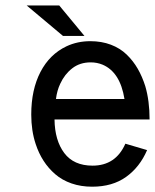

<svg xmlns="http://www.w3.org/2000/svg" viewBox="-20 -685 579 717"><path d="M215.3 -550.8 79.6 -664.6H201.2L295.4 -550.8ZM529.3 -124.5Q502 -61 450.9 -24.4Q399.9 12.2 324.2 12.2Q282.2 12.2 247.1 0Q211.9 -12.2 186.3 -34.4Q160.6 -56.6 142.6 -84.7Q124.5 -112.8 113.3 -147Q96.7 -196.8 96.7 -257.3Q96.7 -350.1 131.1 -416.3Q165.5 -482.4 228.5 -512.2Q269 -531.2 317.4 -531.2Q359.4 -531.2 394 -518.1Q428.7 -504.9 453.1 -481.2Q477.5 -457.5 494.4 -428.2Q511.2 -398.9 522.5 -363.3Q538.6 -308.6 538.6 -238.8H183.6Q184.6 -160.6 220 -113.5Q255.4 -66.4 325.7 -66.4Q412.1 -66.4 448.2 -148.4ZM444.8 -315.4Q428.7 -415.5 363.3 -443.4Q342.3 -452.1 318.8 -452.1Q278.3 -452.1 249.8 -429.9Q221.2 -407.7 205.1 -372.6Q192.9 -347.2 189 -315.4Z"/></svg>

Font: Meera Inimai
Style: Regular
Weight: 400
Version: 2.0.0+20160526